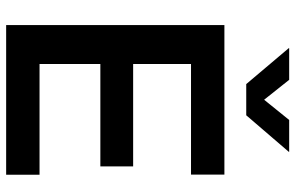

<svg xmlns="http://www.w3.org/2000/svg" viewBox="-192 -792 983 640"><g transform="rotate(90 300.0 -471.5)"><path d="M63 0V-727.5H561.5V-616.2H192.9V-423.3H534.2V-314H192.9V-111.3H562V0ZM245.6 -943.4 312 -859.9 379.4 -943.4H485.4V-941.9L363.8 -800.3H259.8L140.1 -941.9V-943.4Z"/></g></svg>

Font: Inter 28pt SemiBold
Style: Regular
Weight: 600
Designer: Rasmus Andersson
Foundry: rsms
Version: Version 4.001;git-66647c0bb